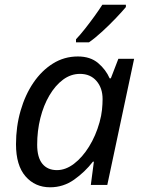

<svg xmlns="http://www.w3.org/2000/svg" viewBox="-20 -786 608 816"><path d="M193 10Q129 10 88.5 -36.5Q48 -83 48 -173Q48 -248 67.5 -315.5Q87 -383 122 -434.5Q157 -486 205 -516Q253 -546 311 -546Q364 -546 397 -518Q430 -490 446 -453H451L483 -536H550L436 0H366L379 -99H375Q341 -55 295 -22.5Q249 10 193 10ZM222 -63Q259 -63 294.5 -90Q330 -117 358.5 -163Q387 -209 403 -266Q411 -295 413.5 -319.5Q416 -344 416 -365Q416 -412 390 -442Q364 -472 320 -472Q281 -472 248 -447.5Q215 -423 190 -380.5Q165 -338 151.5 -284Q138 -230 138 -171Q138 -117 160 -90Q182 -63 222 -63ZM303 -606V-619Q321 -638 341.5 -664Q362 -690 381.5 -717Q401 -744 415 -766H515V-756Q501 -739 473.5 -710Q446 -681 415 -652.5Q384 -624 358 -606Z"/></svg>

Font: Manna Sans
Style: Italic
Weight: 400
Italic angle: -12°
Designer: Monotype Design Team
Foundry: Monotype Imaging Inc.
Version: Version 2.001.1; ttfautohint (v1.8.2)